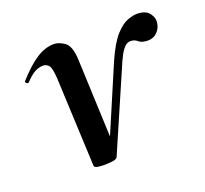

<svg xmlns="http://www.w3.org/2000/svg" viewBox="-80 -489 632 591"><g transform="rotate(-20 235.5 -193.5)"><path d="M170 8Q161 8 148.5 6.5Q136 5 136 -2L123 -292Q121 -327 113.5 -335.5Q106 -344 95 -344Q82 -344 68.5 -337Q55 -330 37 -311Q34 -307 29 -311.5Q24 -316 28 -319Q62 -357 91 -376Q120 -395 149 -395Q166 -395 184 -382Q202 -369 204 -325L216 -34L193 -18L306 -283Q329 -335 350.5 -358.5Q372 -382 390.5 -388.5Q409 -395 421 -395Q450 -395 462 -378.5Q474 -362 470 -345Q468 -330 456 -318Q444 -306 426 -306Q406 -306 396.5 -314.5Q387 -323 373 -323Q368 -323 362 -320Q356 -317 348 -306.5Q340 -296 330 -274L212 -2Q209 5 192.5 6.5Q176 8 170 8Z"/></g></svg>

Font: Cormorant Light
Style: Italic
Weight: 300
Italic angle: -10°
Designer: Christian Thalmann (Catharsis Fonts)
Foundry: Catharsis Fonts
Version: Version 4.000